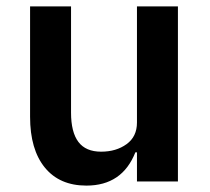

<svg xmlns="http://www.w3.org/2000/svg" viewBox="-20 -567 655 600"><path d="M74 -202V-547H202V-215Q202 -154 225 -123.5Q248 -93 296 -93Q343 -93 375.5 -116.5Q408 -140 408 -184V-547H536V0H408V-91H403Q362 13 250 13Q166 13 120 -43.5Q74 -100 74 -202Z"/></svg>

Font: IBM Plex Sans JP SemiBold
Style: Regular
Weight: 600
Designer: Mike Abbink; Paul van der Laan; Pieter van Rosmalen; Wujin Sim; Yejin Wi; Jinhee Kim; Boomi Park; Yona Kim; Kichan Ma
Foundry: Sandoll Inc.
Version: Version 1.001